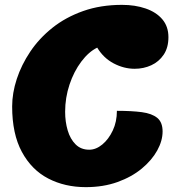

<svg xmlns="http://www.w3.org/2000/svg" viewBox="-20 -745 723 790"><path d="M333 25Q247 25 178.5 -10.5Q110 -46 70 -120Q30 -194 30 -307Q30 -362 49 -420Q68 -478 104.5 -532.5Q141 -587 195.5 -630.5Q250 -674 322 -699.5Q394 -725 482 -725Q536 -725 579.5 -710Q623 -695 648 -665.5Q673 -636 673 -592Q673 -549 653.5 -520Q634 -491 602.5 -476.5Q571 -462 534 -462Q490 -462 448 -484Q406 -506 380 -549Q345 -532 314.5 -491.5Q284 -451 266 -397Q248 -343 248 -285Q248 -244 258.5 -208.5Q269 -173 291 -151Q313 -129 347 -129Q375 -129 401 -150.5Q427 -172 444 -208Q461 -244 461 -289Q522 -289 563.5 -283.5Q605 -278 627 -260Q649 -242 649 -204Q649 -166 627 -126Q605 -86 563.5 -51.5Q522 -17 463.5 4Q405 25 333 25Z"/></svg>

Font: Lemon
Style: Regular
Weight: 400
Designer: Eduardo Rodriguez Tunni
Foundry: Eduardo Rodriguez Tunni
Version: Version 1.003; ttfautohint (v1.8.4.7-5d5b);gftools[0.9.24]